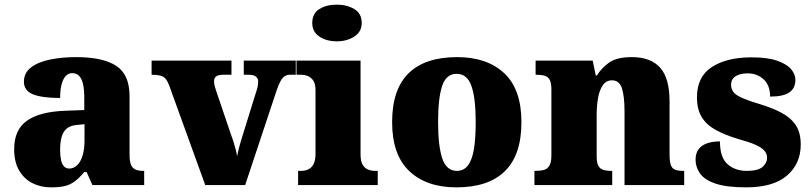

<svg xmlns="http://www.w3.org/2000/svg" viewBox="-20 -797 3493 827"><path d="M199 10Q156 10 120 -8Q84 -26 62.5 -62.5Q41 -99 41 -155Q41 -238 96 -277Q151 -316 262 -320L343 -323V-375Q343 -412 337.5 -435.5Q332 -459 320.5 -470.5Q309 -482 291 -482Q275 -482 263.5 -470Q252 -458 245.5 -434.5Q239 -411 239 -375Q160 -375 121.5 -391Q83 -407 83 -445Q83 -483 113.5 -506.5Q144 -530 195.5 -540.5Q247 -551 308 -551Q423 -551 480.5 -513.5Q538 -476 538 -383V-131Q538 -104 543.5 -89Q549 -74 562 -67.5Q575 -61 597 -61H601V0H378L353 -56H343Q321 -30 301.5 -15.5Q282 -1 258.5 4.5Q235 10 199 10ZM278 -71Q298 -71 313 -86Q328 -101 336 -128Q344 -155 344 -191V-262L313 -259Q285 -257 269 -244.5Q253 -232 246 -209Q239 -186 239 -152Q239 -126 243 -107.5Q247 -89 256 -80Q265 -71 278 -71Z M708 -431Q701 -449 692.5 -458.5Q684 -468 670 -471.5Q656 -475 633 -475V-536H977V-475H942Q920 -475 911 -468Q902 -461 902 -447Q902 -436 905 -425.5Q908 -415 911 -406L975 -217Q982 -199 986.5 -183.5Q991 -168 995 -154Q999 -140 1001 -124Q1005 -143 1009.5 -160.5Q1014 -178 1018 -191L1082 -397Q1087 -411 1089.5 -422.5Q1092 -434 1092 -448Q1092 -458 1083 -466.5Q1074 -475 1051 -475H1030V-536H1254V-475H1228Q1216 -475 1206.5 -469Q1197 -463 1188.5 -448Q1180 -433 1171 -406L1036 0H864Z M1264 0V-61H1276Q1295 -61 1309 -68Q1323 -75 1331 -91Q1339 -107 1339 -135V-409Q1339 -434 1330.5 -448Q1322 -462 1308 -468.5Q1294 -475 1276 -475H1257V-536H1533V-131Q1533 -105 1541 -89.5Q1549 -74 1563.5 -67.5Q1578 -61 1596 -61H1607V0ZM1431 -619Q1386 -619 1355.5 -639.5Q1325 -660 1325 -698Q1325 -739 1355.5 -758Q1386 -777 1431 -777Q1474 -777 1506 -758Q1538 -739 1538 -698Q1538 -660 1506 -639.5Q1474 -619 1431 -619Z M1946 10Q1817 10 1743 -60Q1669 -130 1669 -271Q1669 -412 1740 -481.5Q1811 -551 1949 -551Q2078 -551 2152 -481.5Q2226 -412 2226 -271Q2226 -130 2155 -60Q2084 10 1946 10ZM1948 -61Q1978 -61 1996 -85Q2014 -109 2021.5 -156Q2029 -203 2029 -271Q2029 -375 2010.5 -427Q1992 -479 1947 -479Q1902 -479 1884.5 -427Q1867 -375 1867 -271Q1867 -168 1885 -114.5Q1903 -61 1948 -61Z M2282 0V-61H2286Q2309 -61 2324 -65.5Q2339 -70 2347 -84.5Q2355 -99 2355 -128V-412Q2355 -439 2348 -452.5Q2341 -466 2327 -470.5Q2313 -475 2291 -475H2287V-536H2533L2546 -472H2551Q2570 -503 2603 -527Q2636 -551 2702 -551Q2782 -551 2823 -506Q2864 -461 2864 -360V-131Q2864 -101 2869.5 -86Q2875 -71 2888 -66Q2901 -61 2923 -61H2927V0H2670V-317Q2670 -381 2659 -416Q2648 -451 2616 -451Q2591 -451 2576.5 -430Q2562 -409 2556 -375Q2550 -341 2550 -301V-125Q2550 -98 2556.5 -84.5Q2563 -71 2577 -66Q2591 -61 2613 -61H2617V0Z M3194 10Q3110 10 3062.5 -6Q3015 -22 2995.5 -49.5Q2976 -77 2976 -109Q2976 -138 2990 -155.5Q3004 -173 3028 -180.5Q3052 -188 3081 -188Q3081 -119 3113.5 -90Q3146 -61 3197 -61Q3245 -61 3264.5 -78Q3284 -95 3284 -117Q3284 -136 3271 -149.5Q3258 -163 3231.5 -174.5Q3205 -186 3164 -197Q3103 -215 3062.5 -237.5Q3022 -260 3002 -293.5Q2982 -327 2982 -378Q2982 -467 3046.5 -508.5Q3111 -550 3217 -550Q3286 -550 3327.5 -535.5Q3369 -521 3387.5 -499Q3406 -477 3406 -453Q3406 -417 3380 -399Q3354 -381 3297 -381Q3297 -430 3269 -455.5Q3241 -481 3200 -481Q3169 -481 3149 -469Q3129 -457 3129 -432Q3129 -404 3153.5 -387.5Q3178 -371 3248 -350Q3302 -334 3343 -313Q3384 -292 3406.5 -259.5Q3429 -227 3429 -174Q3429 -92 3370 -41Q3311 10 3194 10Z"/></svg>

Font: Noto Serif Hebrew Black
Style: Regular
Weight: 900
Version: Version 2.003